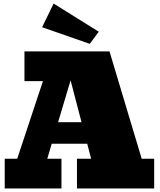

<svg xmlns="http://www.w3.org/2000/svg" viewBox="-20 -1069 905 1089"><path d="M6.8 0V-168.5H77.6L223.6 -608.9H118.7V-777.3H601.1L783.7 -168.5H854.5V0H416.5V-168.5H497.1L474.6 -253.9H273.4L248 -168.5H328.6V0ZM309.6 -376H442.4L380.4 -613.3ZM489.3 -820.3 218.8 -914.6 284.2 -1048.8 540 -889.2Z"/></svg>

Font: Bevan
Style: Regular
Weight: 400
Designer: Vernon Adams
Foundry: Vernon Adams
Version: Version 2.100; ttfautohint (v1.8.3)